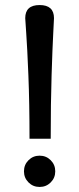

<svg xmlns="http://www.w3.org/2000/svg" viewBox="-20 -731 314 761"><path d="M93 -8Q75 -26 75 -52Q75 -78 93 -96Q111 -114 137 -114Q163 -114 181 -96Q199 -78 199 -52Q199 -26 181 -8Q163 10 137 10Q111 10 93 -8ZM80 -659Q80 -711 137 -711Q194 -711 194 -659Q194 -653 191 -598.5Q188 -544 184.5 -433Q181 -322 181 -181H97Q97 -322 92.5 -433Q88 -544 84 -598.5Q80 -653 80 -659Z"/></svg>

Font: Baumans
Style: Regular
Weight: 400
Designer: Henadij Zarechnjuk
Foundry: Cyreal (www.cyreal.org)
Version: Version 001.001